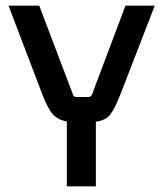

<svg xmlns="http://www.w3.org/2000/svg" viewBox="-20 -655 575 675"><path d="M317 0H215V-228Q182 -234 165 -254Q148 -274 130 -320L10 -635H118L236 -324Q238 -314 248 -314H291Q300 -314 304 -324L421 -635H524L402 -320Q382 -270 366.5 -251Q351 -232 317 -227Z"/></svg>

Font: Gemunu Libre SemiBold
Style: Regular
Weight: 600
Designer: Puspanada Ekanayake, Sola Matas, Pathum Egodawatta, Kosala Senevirathne
Foundry: mooniak
Version: Version 1.100